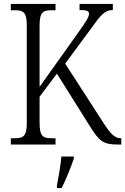

<svg xmlns="http://www.w3.org/2000/svg" viewBox="-20 -734 636 975"><path d="M35 0H262V-32H243C198 -32 181 -42 181 -111V-243L269 -360L434 -97C484 -16 504 0 579 0H596V-32H592C563 -32 540 -55 502 -115L311 -411L441 -587C490 -655 510 -683 553 -683V-714H384V-683C418 -683 432 -679 432 -665C432 -648 419 -627 379 -571L181 -293V-605C181 -672 198 -682 241 -682H262V-714H35V-682H55C98 -682 116 -672 116 -606V-108C116 -42 98 -32 55 -32H35ZM269 208V221H293C314 180 341 113 355 71V61H292C287 110 278 161 269 208Z"/></svg>

Font: Noto Serif Sinhala Condensed Light
Style: Regular
Weight: 300
Width: 3
Designer: Jelle Bosma - Monotype Design Team
Foundry: Monotype Imaging Inc.
Version: Version 2.007